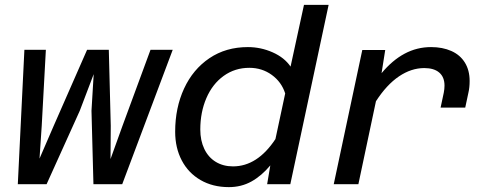

<svg xmlns="http://www.w3.org/2000/svg" viewBox="-20 -755 1993 787"><path d="M80 -551H168L151 -239L142 -105L200 -239L337 -551H426L434 -239L433 -103L482 -239L597 -551H688L481 0H363L355 -301L364 -451L307 -301L171 0H53Z M1171 -482 1226 -735H1327L1170 0H1075L1088 -77Q1052 -34 1010.5 -11Q969 12 918 12Q852 12 802 -17Q752 -46 725 -97.5Q698 -149 698 -215Q698 -313 734.5 -392Q771 -471 838.5 -516.5Q906 -562 996 -562Q1049 -562 1097.5 -540.5Q1146 -519 1171 -482ZM935 -73Q1035 -73 1109 -185L1149 -372Q1134 -419 1094 -448Q1054 -477 1002 -477Q943 -477 897 -444Q851 -411 826 -353Q801 -295 801 -224Q801 -179 817.5 -144.5Q834 -110 864.5 -91.5Q895 -73 935 -73Z M1802 -404Q1802 -439 1780.5 -457.5Q1759 -476 1719 -476Q1666 -476 1615.5 -442Q1565 -408 1521 -340L1449 0H1348L1465 -550H1559L1544 -455Q1588 -508 1638.5 -535Q1689 -562 1747 -562Q1794 -562 1830 -546Q1866 -530 1885.5 -498.5Q1905 -467 1905 -423Q1905 -396 1900 -375L1887 -314H1786L1799 -375Q1802 -390 1802 -404Z"/></svg>

Font: Azeret Mono
Style: Italic
Weight: 400
Italic angle: -12°
Designer: Martin Vácha
Foundry: Displaay
Version: Version 1.000; Glyphs 3.0.3, build 3074